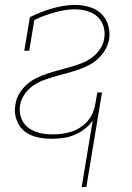

<svg xmlns="http://www.w3.org/2000/svg" viewBox="-20 -558 540 783"><path d="M313 205 358 -66Q344 -46 324 -31Q304 -16 281.5 -7Q259 2 235.5 5Q212 8 190 8Q169 8 149 5Q129 2 111 -5Q93 -12 78 -24.5Q63 -37 54 -54.5Q45 -72 42 -92Q39 -112 43 -132Q46 -155 58.5 -176Q71 -197 89.5 -213.5Q108 -230 130 -240.5Q152 -251 175 -258.5Q198 -266 220.5 -272Q243 -278 266 -284.5Q289 -291 311.5 -299.5Q334 -308 354 -322.5Q374 -337 388 -357.5Q402 -378 405 -401Q408 -418 405.5 -434.5Q403 -451 396 -465.5Q389 -480 377 -490.5Q365 -501 350 -507.5Q335 -514 318.5 -517Q302 -520 285 -520Q264 -520 243 -516.5Q222 -513 201.5 -507Q181 -501 160 -493.5Q139 -486 120 -476L99 -351H79L102 -488Q124 -499 147 -508Q170 -517 192.5 -523.5Q215 -530 238.5 -534Q262 -538 286 -538Q305 -538 324.5 -534.5Q344 -531 361 -523.5Q378 -516 392 -503Q406 -490 414 -473.5Q422 -457 425 -437.5Q428 -418 425 -398Q421 -375 408.5 -354Q396 -333 377.5 -316.5Q359 -300 337 -289.5Q315 -279 292.5 -271.5Q270 -264 247 -258Q224 -252 201.5 -245.5Q179 -239 156.5 -230.5Q134 -222 114 -208Q94 -194 80 -173Q66 -152 62 -130Q59 -112 62 -94.5Q65 -77 73.5 -62Q82 -47 95.5 -37Q109 -27 125 -21Q141 -15 159 -12.5Q177 -10 195 -10Q214 -10 233 -12.5Q252 -15 271 -21Q290 -27 307 -38Q324 -49 337.5 -64.5Q351 -80 358.5 -98.5Q366 -117 369 -136L377 -181H396L332 205Z"/></svg>

Font: Iosevka Slab Thin
Style: Italic
Weight: 100
Italic angle: -9°
Monospace: yes
Designer: Belleve Invis
Foundry: Belleve Invis
Version: Version 11.1.1; ttfautohint (v1.8.3)